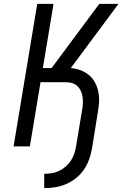

<svg xmlns="http://www.w3.org/2000/svg" viewBox="-20 -755 640 990"><path d="M208 215V141Q227 141 246.5 138Q266 135 284 126.5Q302 118 318 104.5Q334 91 345 74Q356 57 362.5 38.5Q369 20 372 1L404 -192Q407 -208 407.5 -224.5Q408 -241 405.5 -257Q403 -273 396.5 -287Q390 -301 378.5 -311.5Q367 -322 352 -326.5Q337 -331 320 -331H189L134 0H50L172 -735H256L201 -404H246L347 -540L492 -735H591L345 -404Q371 -402 395 -393Q419 -384 438 -368.5Q457 -353 469 -331Q481 -309 486.5 -284Q492 -259 491 -232.5Q490 -206 485 -180L454 13Q449 41 439 68.5Q429 96 412 120.5Q395 145 371 164Q347 183 320 194.5Q293 206 264.5 210.5Q236 215 208 215Z"/></svg>

Font: Iosevka SS04 Extended
Style: Italic
Weight: 400
Width: 7
Italic angle: -9°
Monospace: yes
Designer: Belleve Invis
Foundry: Belleve Invis
Version: Version 19.0.0; ttfautohint (v1.8.4)